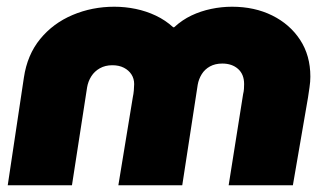

<svg xmlns="http://www.w3.org/2000/svg" viewBox="-20 -551 976 571"><path d="M3 0 51 -320Q61 -388 99.5 -435Q138 -482 196 -506.5Q254 -531 320 -531Q352 -531 383.5 -524.5Q415 -518 443.5 -504.5Q472 -491 495 -470H498Q522 -492 549.5 -505Q577 -518 608 -524.5Q639 -531 670 -531Q737 -531 789.5 -505Q842 -479 872.5 -432.5Q903 -386 903 -323Q903 -308 900.5 -291.5Q898 -275 896 -261L851 0H660L703 -271Q705 -279 705.5 -286.5Q706 -294 706 -301Q706 -330 688 -346Q670 -362 641 -362Q620 -362 604.5 -353.5Q589 -345 580 -330.5Q571 -316 568 -299L522 0H332L375 -262Q377 -271 378 -282Q379 -293 379 -301Q379 -317 371 -329.5Q363 -342 348.5 -349.5Q334 -357 314 -357Q293 -357 277 -348Q261 -339 251.5 -324Q242 -309 239 -291L194 0Z"/></svg>

Font: MuseoModerno Black
Style: Italic
Weight: 900
Italic angle: -9°
Designer: Pablo Cosgaya, Héctor Gatti, Marcela Romero, and the Authors of The MuseoModerno Project.
Foundry: Omnibus-Type Team
Version: Version 1.003